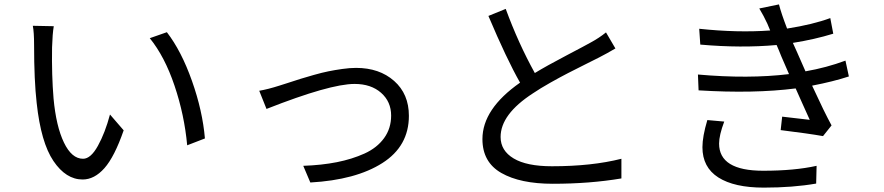

<svg xmlns="http://www.w3.org/2000/svg" viewBox="-20 -816 4040 877"><path d="M225.6 -696.3Q219.7 -662.1 217.8 -599.6Q215.8 -471.7 224.6 -366.2Q236.3 -239.3 272 -165Q307.6 -90.8 359.4 -90.8Q394.5 -90.8 427.2 -149.9Q460 -209 482.4 -293L544.9 -220.7Q502.9 -99.6 457 -47.9Q411.1 3.9 357.4 3.9Q281.2 3.9 224.1 -80.6Q167 -165 147.5 -345.7Q135.7 -449.2 135.7 -610.4Q135.7 -668.9 129.9 -698.2ZM742.2 -668.9Q808.6 -583 856.9 -446.3Q905.3 -309.6 916 -183.6L835 -152.3Q822.3 -291 777.3 -424.3Q732.4 -557.6 664.1 -641.6Z M1164.1 -401.4Q1204.1 -408.2 1255.9 -424.8Q1262.7 -426.8 1297.4 -438Q1332 -449.2 1353.5 -456.1Q1375 -462.9 1413.1 -473.6Q1451.2 -484.4 1480 -490.2Q1508.8 -496.1 1543.5 -501Q1578.1 -505.9 1606.4 -505.9Q1712.9 -505.9 1780.3 -446.3Q1847.7 -386.7 1847.7 -287.1Q1847.7 -148.4 1726.6 -71.3Q1605.5 5.9 1397.5 17.6L1365.2 -58.6Q1449.2 -61.5 1518.6 -75.2Q1587.9 -88.9 1645 -114.7Q1702.1 -140.6 1734.4 -185.1Q1766.6 -229.5 1766.6 -288.1Q1766.6 -351.6 1720.7 -392.1Q1674.8 -432.6 1599.6 -432.6Q1487.3 -432.6 1197.3 -318.4Z M2748 -668 2791 -594.7Q2754.9 -573.2 2714.8 -552.7Q2703.1 -546.9 2655.3 -522.9Q2607.4 -499 2574.2 -481.9Q2541 -464.8 2494.1 -438.5Q2447.3 -412.1 2414.1 -389.6Q2266.6 -293.9 2266.6 -190.4Q2266.6 -127.9 2326.2 -92.3Q2385.7 -56.6 2501 -56.6Q2683.6 -56.6 2818.4 -90.8V-1Q2673.8 23.4 2504.9 23.4Q2356.4 23.4 2270 -25.9Q2183.6 -75.2 2183.6 -180.7Q2183.6 -318.4 2355.5 -438.5Q2293.9 -546.9 2210.9 -743.2L2290 -775.4Q2347.7 -618.2 2422.9 -482.4Q2475.6 -514.6 2566.9 -562.5Q2658.2 -610.4 2676.8 -621.1Q2716.8 -642.6 2748 -668Z M3210.9 -267.6 3288.1 -260.7Q3264.6 -198.2 3264.6 -160.2Q3264.6 -36.1 3465.8 -36.1Q3609.4 -36.1 3710 -58.6L3708 22.5Q3601.6 41 3468.8 41Q3334 41 3261.2 -5.4Q3188.5 -51.8 3188.5 -143.6Q3188.5 -192.4 3210.9 -267.6ZM3841.8 -539.1 3857.4 -466.8Q3786.1 -443.4 3689.5 -424.8Q3746.1 -301.8 3778.3 -243.2L3739.3 -194.3Q3672.9 -206.1 3545.9 -221.7L3552.7 -283.2Q3651.4 -271.5 3678.7 -268.6Q3668 -291 3645 -343.3Q3622.1 -395.5 3614.3 -412.1Q3422.9 -387.7 3170.9 -403.3L3168 -475.6Q3399.4 -455.1 3584 -477.5L3548.8 -558.6Q3544.9 -568.4 3537.6 -586.4Q3530.3 -604.5 3527.3 -610.4Q3365.2 -595.7 3178.7 -612.3L3173.8 -684.6Q3347.7 -666 3498 -676.8Q3495.1 -682.6 3491.2 -692.9Q3487.3 -703.1 3485.4 -707Q3468.8 -743.2 3448.2 -777.3L3538.1 -795.9Q3548.8 -753.9 3575.2 -685.5Q3693.4 -704.1 3772.5 -733.4L3786.1 -662.1Q3700.2 -635.7 3601.6 -620.1L3620.1 -579.1Q3623 -571.3 3659.2 -490.2Q3754.9 -506.8 3841.8 -539.1Z"/></svg>

Font: Nasu
Style: Regular
Weight: 400
Designer: Ryoko NISHIZUKA (kana &amp; ideographs); Paul D. Hunt (Latin, Greek &amp; Cyrillic); Wenlong ZHANG (bopomofo); Sandoll C
Version: Version 2014.1215